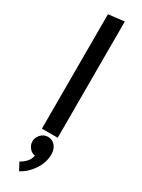

<svg xmlns="http://www.w3.org/2000/svg" viewBox="-251 -731 749 1010"><g transform="rotate(30 124.0 -226.0)"><path d="M76 0V-695L172 -706V0ZM127 21Q152 21 169.5 40.5Q187 60 187 93Q187 143 156.5 188Q126 233 84 254L60 209Q79 199 95 182Q111 165 115 141Q96 140 81 122Q66 104 66 82Q66 59 83.5 40Q101 21 127 21Z"/></g></svg>

Font: Palanquin Medium
Style: Regular
Weight: 500
Designer: Pria Ravichandran
Version: Version 1.0.4